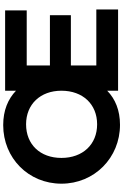

<svg xmlns="http://www.w3.org/2000/svg" viewBox="195 -953 770 1200"><g transform="rotate(-90 580.0 -353.0)"><path d="M400 12C491 12 562 -18 613 -68V0H1121V-136H771V-295H1085V-426H771V-571H1115V-706H613V-638C561 -688 490 -718 398 -718C192 -718 32 -560 32 -354C32 -148 194 12 400 12ZM193 -354C193 -487 277 -575 403 -575C528 -575 613 -486 613 -354C613 -221 529 -131 403 -131C277 -131 193 -221 193 -354Z"/></g></svg>

Font: MV Cash
Style: Bold
Weight: 700
Designer: Rodrigo Fuenzalida
Foundry: fragTYPE
Version: Version 1.100;Glyphs 3.1.2 (3151)